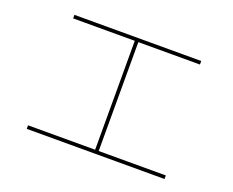

<svg xmlns="http://www.w3.org/2000/svg" viewBox="-105 -857 1210 995"><g transform="rotate(20 500.0 -360.0)"><path d="M509.8 -59.6H879.9V-40H120.1V-59.6H490.2V-660.2H150.4V-679.7H849.6V-660.2H509.8Z"/></g></svg>

Font: Mgen+ 1m thin
Style: Regular
Weight: 100
Designer: [Source Han Sans]
Ryoko NISHIZUKA  (kana & ideographs); Paul D. Hunt (Latin, Greek & Cyrillic); Wenlong ZHANG  (bopomofo
Version: Version 1.059.20150602